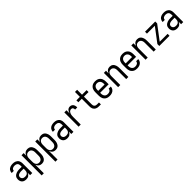

<svg xmlns="http://www.w3.org/2000/svg" viewBox="527 -2715 4946 4946"><g transform="rotate(-45 3000.0 -242.0)"><path d="M214 8Q183 8 152.5 -0.5Q122 -9 99.5 -30Q77 -51 66.5 -81.5Q56 -112 56 -143Q56 -168 62.5 -193Q69 -218 85 -237.5Q101 -257 123 -270.5Q145 -284 169 -292Q193 -300 218 -303Q243 -306 269 -306H358V-355Q358 -376 351 -397Q344 -418 328 -432Q312 -446 291 -452Q270 -458 249 -458Q230 -458 211 -454.5Q192 -451 175.5 -440.5Q159 -430 149.5 -413Q140 -396 140 -377V-375H62V-378Q62 -401 69 -422.5Q76 -444 89 -462.5Q102 -481 120.5 -494Q139 -507 160.5 -514.5Q182 -522 204 -525Q226 -528 249 -528Q273 -528 297 -524.5Q321 -521 343 -511Q365 -501 383.5 -485Q402 -469 414 -448Q426 -427 431 -403Q436 -379 436 -355V0H358V-86Q350 -65 335.5 -46.5Q321 -28 302 -15Q283 -2 260 3Q237 8 214 8ZM246 -62Q269 -62 291.5 -69.5Q314 -77 329.5 -94Q345 -111 351.5 -134Q358 -157 358 -180V-236H269Q254 -236 239 -234.5Q224 -233 209.5 -229.5Q195 -226 181 -220Q167 -214 156 -204Q145 -194 139.5 -179.5Q134 -165 134 -150Q134 -130 143 -111.5Q152 -93 168.5 -81.5Q185 -70 205 -66Q225 -62 246 -62Z M564 215V-520H642V-424Q650 -447 663.5 -467Q677 -487 696 -501Q715 -515 738 -521.5Q761 -528 785 -528Q810 -528 834 -521Q858 -514 877.5 -498.5Q897 -483 910 -462Q923 -441 931 -417.5Q939 -394 941.5 -369.5Q944 -345 944 -320V-200Q944 -175 941.5 -150.5Q939 -126 931 -102.5Q923 -79 910 -58Q897 -37 877.5 -21.5Q858 -6 834 1Q810 8 785 8Q761 8 738 1.5Q715 -5 696 -19Q677 -33 663.5 -53Q650 -73 642 -96V215ZM754 -62Q771 -62 787.5 -66Q804 -70 817.5 -80Q831 -90 841 -104Q851 -118 856.5 -134Q862 -150 864 -166.5Q866 -183 866 -200V-320Q866 -337 864 -353.5Q862 -370 856.5 -386Q851 -402 841 -416Q831 -430 817.5 -440Q804 -450 787.5 -454Q771 -458 754 -458Q737 -458 720.5 -454Q704 -450 690.5 -440Q677 -430 667 -416Q657 -402 651.5 -386Q646 -370 644 -353.5Q642 -337 642 -320V-200Q642 -183 644 -166.5Q646 -150 651.5 -134Q657 -118 667 -104Q677 -90 690.5 -80Q704 -70 720.5 -66Q737 -62 754 -62Z M1064 215V-520H1142V-424Q1150 -447 1163.5 -467Q1177 -487 1196 -501Q1215 -515 1238 -521.5Q1261 -528 1285 -528Q1310 -528 1334 -521Q1358 -514 1377.5 -498.5Q1397 -483 1410 -462Q1423 -441 1431 -417.5Q1439 -394 1441.5 -369.5Q1444 -345 1444 -320V-200Q1444 -175 1441.5 -150.5Q1439 -126 1431 -102.5Q1423 -79 1410 -58Q1397 -37 1377.5 -21.5Q1358 -6 1334 1Q1310 8 1285 8Q1261 8 1238 1.5Q1215 -5 1196 -19Q1177 -33 1163.5 -53Q1150 -73 1142 -96V215ZM1254 -62Q1271 -62 1287.5 -66Q1304 -70 1317.5 -80Q1331 -90 1341 -104Q1351 -118 1356.5 -134Q1362 -150 1364 -166.5Q1366 -183 1366 -200V-320Q1366 -337 1364 -353.5Q1362 -370 1356.5 -386Q1351 -402 1341 -416Q1331 -430 1317.5 -440Q1304 -450 1287.5 -454Q1271 -458 1254 -458Q1237 -458 1220.5 -454Q1204 -450 1190.5 -440Q1177 -430 1167 -416Q1157 -402 1151.5 -386Q1146 -370 1144 -353.5Q1142 -337 1142 -320V-200Q1142 -183 1144 -166.5Q1146 -150 1151.5 -134Q1157 -118 1167 -104Q1177 -90 1190.5 -80Q1204 -70 1220.5 -66Q1237 -62 1254 -62Z M1714 8Q1683 8 1652.5 -0.5Q1622 -9 1599.5 -30Q1577 -51 1566.5 -81.5Q1556 -112 1556 -143Q1556 -168 1562.5 -193Q1569 -218 1585 -237.5Q1601 -257 1623 -270.5Q1645 -284 1669 -292Q1693 -300 1718 -303Q1743 -306 1769 -306H1858V-355Q1858 -376 1851 -397Q1844 -418 1828 -432Q1812 -446 1791 -452Q1770 -458 1749 -458Q1730 -458 1711 -454.5Q1692 -451 1675.5 -440.5Q1659 -430 1649.5 -413Q1640 -396 1640 -377V-375H1562V-378Q1562 -401 1569 -422.5Q1576 -444 1589 -462.5Q1602 -481 1620.5 -494Q1639 -507 1660.5 -514.5Q1682 -522 1704 -525Q1726 -528 1749 -528Q1773 -528 1797 -524.5Q1821 -521 1843 -511Q1865 -501 1883.5 -485Q1902 -469 1914 -448Q1926 -427 1931 -403Q1936 -379 1936 -355V0H1858V-86Q1850 -65 1835.5 -46.5Q1821 -28 1802 -15Q1783 -2 1760 3Q1737 8 1714 8ZM1746 -62Q1769 -62 1791.5 -69.5Q1814 -77 1829.5 -94Q1845 -111 1851.5 -134Q1858 -157 1858 -180V-236H1769Q1754 -236 1739 -234.5Q1724 -233 1709.5 -229.5Q1695 -226 1681 -220Q1667 -214 1656 -204Q1645 -194 1639.5 -179.5Q1634 -165 1634 -150Q1634 -130 1643 -111.5Q1652 -93 1668.5 -81.5Q1685 -70 1705 -66Q1725 -62 1746 -62Z M2124 0V-520H2202V-408Q2208 -430 2218.5 -452Q2229 -474 2245 -491.5Q2261 -509 2283.5 -518.5Q2306 -528 2330 -528Q2348 -528 2366.5 -523.5Q2385 -519 2400 -508Q2415 -497 2425.5 -481.5Q2436 -466 2441.5 -448.5Q2447 -431 2449 -412.5Q2451 -394 2451 -375H2373Q2373 -390 2370.5 -404.5Q2368 -419 2360.5 -432Q2353 -445 2339.5 -451.5Q2326 -458 2311 -458Q2291 -458 2272.5 -449.5Q2254 -441 2241.5 -426Q2229 -411 2221 -392.5Q2213 -374 2209 -354.5Q2205 -335 2203.5 -315Q2202 -295 2202 -276V0Z M2936 0H2860Q2837 0 2814.5 -4Q2792 -8 2771.5 -18Q2751 -28 2735 -44Q2719 -60 2709 -80.5Q2699 -101 2695 -123.5Q2691 -146 2691 -169V-450H2564V-520H2691V-699H2769V-520H2936V-450H2769V-169Q2769 -150 2773.5 -131Q2778 -112 2791 -97.5Q2804 -83 2822.5 -76.5Q2841 -70 2860 -70H2936Z M3250 8Q3223 8 3196.5 2.5Q3170 -3 3146.5 -16Q3123 -29 3104.5 -49.5Q3086 -70 3075 -94.5Q3064 -119 3060 -146Q3056 -173 3056 -200V-320Q3056 -347 3060 -374Q3064 -401 3075 -425.5Q3086 -450 3104.5 -470.5Q3123 -491 3146.5 -504Q3170 -517 3196.5 -522.5Q3223 -528 3250 -528Q3277 -528 3303.5 -522.5Q3330 -517 3353.5 -504Q3377 -491 3395.5 -470.5Q3414 -450 3425 -425.5Q3436 -401 3440 -374Q3444 -347 3444 -320V-225H3134V-200Q3134 -183 3136 -166Q3138 -149 3144 -133Q3150 -117 3160.5 -103Q3171 -89 3185 -79.5Q3199 -70 3216 -66Q3233 -62 3250 -62Q3270 -62 3289.5 -65.5Q3309 -69 3326 -79.5Q3343 -90 3353.5 -107.5Q3364 -125 3364 -145H3442Q3442 -122 3434.5 -100Q3427 -78 3413.5 -59.5Q3400 -41 3381 -27.5Q3362 -14 3340.5 -6Q3319 2 3296 5Q3273 8 3250 8ZM3366 -295V-320Q3366 -337 3364 -354Q3362 -371 3356 -387Q3350 -403 3339.5 -417Q3329 -431 3315 -440.5Q3301 -450 3284 -454Q3267 -458 3250 -458Q3233 -458 3216 -454Q3199 -450 3185 -440.5Q3171 -431 3160.5 -417Q3150 -403 3144 -387Q3138 -371 3136 -354Q3134 -337 3134 -320V-295Z M3564 0V-520H3642V-425Q3650 -447 3662.5 -467Q3675 -487 3693.5 -501Q3712 -515 3735 -521.5Q3758 -528 3781 -528Q3806 -528 3829.5 -521Q3853 -514 3872 -498Q3891 -482 3903.5 -461Q3916 -440 3923.5 -416.5Q3931 -393 3933.5 -368.5Q3936 -344 3936 -320V0H3858V-320Q3858 -337 3856 -353.5Q3854 -370 3849 -385.5Q3844 -401 3834.5 -415Q3825 -429 3812 -439Q3799 -449 3783 -453.5Q3767 -458 3750 -458Q3733 -458 3717 -453.5Q3701 -449 3688 -439Q3675 -429 3665.5 -415Q3656 -401 3651 -385.5Q3646 -370 3644 -353.5Q3642 -337 3642 -320V0Z M4250 8Q4223 8 4196.5 2.5Q4170 -3 4146.5 -16Q4123 -29 4104.5 -49.5Q4086 -70 4075 -94.5Q4064 -119 4060 -146Q4056 -173 4056 -200V-320Q4056 -347 4060 -374Q4064 -401 4075 -425.5Q4086 -450 4104.5 -470.5Q4123 -491 4146.5 -504Q4170 -517 4196.5 -522.5Q4223 -528 4250 -528Q4277 -528 4303.5 -522.5Q4330 -517 4353.5 -504Q4377 -491 4395.5 -470.5Q4414 -450 4425 -425.5Q4436 -401 4440 -374Q4444 -347 4444 -320V-225H4134V-200Q4134 -183 4136 -166Q4138 -149 4144 -133Q4150 -117 4160.5 -103Q4171 -89 4185 -79.5Q4199 -70 4216 -66Q4233 -62 4250 -62Q4270 -62 4289.5 -65.5Q4309 -69 4326 -79.5Q4343 -90 4353.5 -107.5Q4364 -125 4364 -145H4442Q4442 -122 4434.5 -100Q4427 -78 4413.5 -59.5Q4400 -41 4381 -27.5Q4362 -14 4340.5 -6Q4319 2 4296 5Q4273 8 4250 8ZM4366 -295V-320Q4366 -337 4364 -354Q4362 -371 4356 -387Q4350 -403 4339.5 -417Q4329 -431 4315 -440.5Q4301 -450 4284 -454Q4267 -458 4250 -458Q4233 -458 4216 -454Q4199 -450 4185 -440.5Q4171 -431 4160.5 -417Q4150 -403 4144 -387Q4138 -371 4136 -354Q4134 -337 4134 -320V-295Z M4564 0V-520H4642V-425Q4650 -447 4662.5 -467Q4675 -487 4693.5 -501Q4712 -515 4735 -521.5Q4758 -528 4781 -528Q4806 -528 4829.5 -521Q4853 -514 4872 -498Q4891 -482 4903.5 -461Q4916 -440 4923.5 -416.5Q4931 -393 4933.5 -368.5Q4936 -344 4936 -320V0H4858V-320Q4858 -337 4856 -353.5Q4854 -370 4849 -385.5Q4844 -401 4834.5 -415Q4825 -429 4812 -439Q4799 -449 4783 -453.5Q4767 -458 4750 -458Q4733 -458 4717 -453.5Q4701 -449 4688 -439Q4675 -429 4665.5 -415Q4656 -401 4651 -385.5Q4646 -370 4644 -353.5Q4642 -337 4642 -320V0Z M5064 0V-70L5351 -450H5064V-520H5436V-450L5149 -70H5436V0Z M5714 8Q5683 8 5652.5 -0.5Q5622 -9 5599.5 -30Q5577 -51 5566.5 -81.5Q5556 -112 5556 -143Q5556 -168 5562.5 -193Q5569 -218 5585 -237.5Q5601 -257 5623 -270.5Q5645 -284 5669 -292Q5693 -300 5718 -303Q5743 -306 5769 -306H5858V-355Q5858 -376 5851 -397Q5844 -418 5828 -432Q5812 -446 5791 -452Q5770 -458 5749 -458Q5730 -458 5711 -454.5Q5692 -451 5675.5 -440.5Q5659 -430 5649.5 -413Q5640 -396 5640 -377V-375H5562V-378Q5562 -401 5569 -422.5Q5576 -444 5589 -462.5Q5602 -481 5620.5 -494Q5639 -507 5660.5 -514.5Q5682 -522 5704 -525Q5726 -528 5749 -528Q5773 -528 5797 -524.5Q5821 -521 5843 -511Q5865 -501 5883.5 -485Q5902 -469 5914 -448Q5926 -427 5931 -403Q5936 -379 5936 -355V0H5858V-86Q5850 -65 5835.5 -46.5Q5821 -28 5802 -15Q5783 -2 5760 3Q5737 8 5714 8ZM5746 -62Q5769 -62 5791.5 -69.5Q5814 -77 5829.5 -94Q5845 -111 5851.5 -134Q5858 -157 5858 -180V-236H5769Q5754 -236 5739 -234.5Q5724 -233 5709.5 -229.5Q5695 -226 5681 -220Q5667 -214 5656 -204Q5645 -194 5639.5 -179.5Q5634 -165 5634 -150Q5634 -130 5643 -111.5Q5652 -93 5668.5 -81.5Q5685 -70 5705 -66Q5725 -62 5746 -62Z"/></g></svg>

Font: HulyMono
Style: Regular
Weight: 400
Monospace: yes
Designer: Belleve Invis
Foundry: Belleve Invis
Version: Version 33.2.5; ttfautohint (v1.8.4)